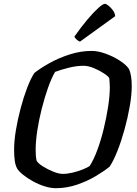

<svg xmlns="http://www.w3.org/2000/svg" viewBox="-20 -987 718 1007"><path d="M273 0Q245 0 213.5 -10Q182 -20 153 -36Q124 -52 101.5 -70Q79 -88 70 -103Q61 -119 57.5 -143.5Q54 -168 54 -203Q54 -248 63.5 -305Q73 -362 88.5 -420Q104 -478 122.5 -526.5Q141 -575 160 -604Q191 -629 239.5 -656Q288 -683 345.5 -701.5Q403 -720 461 -720Q494 -720 534 -705.5Q574 -691 607.5 -669.5Q641 -648 656 -626Q664 -609 667.5 -586Q671 -563 671 -535Q671 -489 660.5 -429Q650 -369 633 -307.5Q616 -246 595.5 -194.5Q575 -143 555 -113Q527 -90 482.5 -63.5Q438 -37 384 -18.5Q330 0 273 0ZM309 -75Q334 -75 362.5 -82Q391 -89 414.5 -98.5Q438 -108 450 -116Q471 -148 490 -199Q509 -250 523.5 -309.5Q538 -369 547 -427Q556 -485 556 -529Q556 -541 555 -554Q554 -567 553 -577Q549 -586 526 -601.5Q503 -617 473 -629.5Q443 -642 418 -642Q381 -642 339.5 -631.5Q298 -621 269 -610Q250 -578 232 -527Q214 -476 199 -417Q184 -358 175.5 -301.5Q167 -245 167 -201Q167 -186 168 -171.5Q169 -157 172 -144Q180 -130 205.5 -114Q231 -98 260 -86.5Q289 -75 309 -75ZM400 -769Q391 -771 381.5 -780Q372 -789 370 -795Q406 -846 438.5 -884.5Q471 -923 495.5 -945Q520 -967 530 -967Q537 -967 549.5 -957Q562 -947 572.5 -932.5Q583 -918 584 -902Z"/></svg>

Font: Texturina 72pt 72pt SemiBold
Style: Italic
Weight: 600
Italic angle: -11°
Designer: Guillermo Torres Carreño
Foundry: Omnibus-Type
Version: Version 1.002; ttfautohint (v1.8.3)